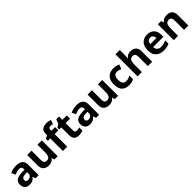

<svg xmlns="http://www.w3.org/2000/svg" viewBox="542 -2717 4679 4679"><g transform="rotate(-45 2881.0 -377.5)"><path d="M302 -557Q412 -557 470.5 -509.5Q529 -462 529 -364V0H425L396 -74H392Q357 -30 318 -10Q279 10 211 10Q138 10 90 -32.5Q42 -75 42 -163Q42 -250 103 -291.5Q164 -333 286 -337L381 -340V-364Q381 -407 358.5 -427Q336 -447 296 -447Q256 -447 218 -435.5Q180 -424 142 -407L93 -508Q137 -531 190.5 -544Q244 -557 302 -557ZM323 -251Q251 -249 223 -225Q195 -201 195 -162Q195 -128 215 -113.5Q235 -99 267 -99Q315 -99 348 -127.5Q381 -156 381 -208V-253Z M1183 -546V0H1069L1049 -70H1041Q1015 -28 969.5 -9Q924 10 873 10Q785 10 732 -37.5Q679 -85 679 -190V-546H828V-227Q828 -169 849 -139Q870 -109 916 -109Q984 -109 1009 -155.5Q1034 -202 1034 -289V-546Z M1641 -434H1512V0H1363V-434H1281V-506L1363 -546V-586Q1363 -656 1386.5 -694.5Q1410 -733 1453.5 -749Q1497 -765 1556 -765Q1600 -765 1635.5 -758Q1671 -751 1693 -742L1655 -633Q1638 -638 1618 -642.5Q1598 -647 1572 -647Q1541 -647 1526.5 -628Q1512 -609 1512 -580V-546H1641Z M1956 -109Q1981 -109 2004 -114Q2027 -119 2050 -126V-15Q2026 -5 1990.5 2.5Q1955 10 1913 10Q1864 10 1825.5 -6Q1787 -22 1764.5 -61.5Q1742 -101 1742 -171V-434H1671V-497L1753 -547L1796 -662H1891V-546H2044V-434H1891V-171Q1891 -140 1909 -124.5Q1927 -109 1956 -109Z M2384 -557Q2494 -557 2552.5 -509.5Q2611 -462 2611 -364V0H2507L2478 -74H2474Q2439 -30 2400 -10Q2361 10 2293 10Q2220 10 2172 -32.5Q2124 -75 2124 -163Q2124 -250 2185 -291.5Q2246 -333 2368 -337L2463 -340V-364Q2463 -407 2440.5 -427Q2418 -447 2378 -447Q2338 -447 2300 -435.5Q2262 -424 2224 -407L2175 -508Q2219 -531 2272.5 -544Q2326 -557 2384 -557ZM2405 -251Q2333 -249 2305 -225Q2277 -201 2277 -162Q2277 -128 2297 -113.5Q2317 -99 2349 -99Q2397 -99 2430 -127.5Q2463 -156 2463 -208V-253Z M3265 -546V0H3151L3131 -70H3123Q3097 -28 3051.5 -9Q3006 10 2955 10Q2867 10 2814 -37.5Q2761 -85 2761 -190V-546H2910V-227Q2910 -169 2931 -139Q2952 -109 2998 -109Q3066 -109 3091 -155.5Q3116 -202 3116 -289V-546Z M3643 10Q3562 10 3505 -19.5Q3448 -49 3418 -111Q3388 -173 3388 -270Q3388 -370 3422 -433Q3456 -496 3516.5 -526Q3577 -556 3656 -556Q3712 -556 3753.5 -545Q3795 -534 3826 -519L3782 -404Q3747 -418 3716.5 -427Q3686 -436 3656 -436Q3540 -436 3540 -271Q3540 -189 3570.5 -150Q3601 -111 3656 -111Q3703 -111 3739 -123.5Q3775 -136 3809 -158V-31Q3775 -9 3737.5 0.5Q3700 10 3643 10Z M4084 -605Q4084 -565 4081.5 -528Q4079 -491 4077 -476H4085Q4111 -518 4152 -537Q4193 -556 4243 -556Q4332 -556 4385.5 -508.5Q4439 -461 4439 -356V0H4290V-319Q4290 -437 4202 -437Q4135 -437 4109.5 -390.5Q4084 -344 4084 -257V0H3935V-760H4084Z M4817 -556Q4893 -556 4947.5 -527Q5002 -498 5032 -443Q5062 -388 5062 -308V-236H4710Q4712 -173 4747.5 -137Q4783 -101 4846 -101Q4899 -101 4942 -111.5Q4985 -122 5031 -144V-29Q4991 -9 4946.5 0.5Q4902 10 4839 10Q4757 10 4694 -20.5Q4631 -51 4595 -113Q4559 -175 4559 -269Q4559 -365 4591.5 -428.5Q4624 -492 4682 -524Q4740 -556 4817 -556ZM4818 -450Q4775 -450 4746.5 -422Q4718 -394 4713 -335H4922Q4921 -385 4896 -417.5Q4871 -450 4818 -450Z M5493 -556Q5581 -556 5634 -508.5Q5687 -461 5687 -356V0H5538V-319Q5538 -378 5517 -407.5Q5496 -437 5450 -437Q5382 -437 5357 -390.5Q5332 -344 5332 -257V0H5183V-546H5297L5317 -476H5325Q5351 -518 5396.5 -537Q5442 -556 5493 -556Z"/></g></svg>

Font: Noto Sans Gunjala Gondi
Style: Regular
Weight: 400
Designer: Ek Type
Foundry: Ek Type
Version: Version 1.004